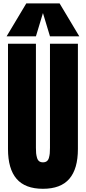

<svg xmlns="http://www.w3.org/2000/svg" viewBox="-20 -1121 514 1148"><path d="M27.8 -230V-859.4H194.8V-236.8Q194.8 -217.3 196 -204.6Q197.3 -191.9 201.2 -178Q205.1 -164.1 213.9 -157.2Q222.7 -150.4 236.8 -150.4Q251 -150.4 260 -157.2Q269 -164.1 272.7 -178Q276.4 -191.9 277.6 -204.3Q278.8 -216.8 278.8 -236.8V-859.4H445.8V-230Q445.8 -111.3 394.5 -51.8Q343.3 7.8 236.8 7.8Q130.4 7.8 79.1 -51.8Q27.8 -111.3 27.8 -230ZM194.8 -903.8H19.5L137.2 -1100.6H336.4L454.1 -903.8H278.8L236.8 -1043Z"/></svg>

Font: Anton
Style: Regular
Weight: 400
Designer: Vernon Adams, Tural Alisoy
Foundry: Vernon Adams
Version: Version 2.300